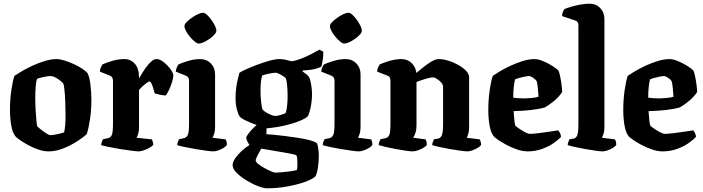

<svg xmlns="http://www.w3.org/2000/svg" viewBox="-20 -820 3809 1040"><path d="M243 0Q217 0 187.5 -10Q158 -20 131 -35Q104 -50 85 -63.5Q66 -77 61 -85Q47 -104 40.5 -143Q34 -182 34 -226Q34 -282 41.5 -332.5Q49 -383 58 -409Q71 -418 97 -433.5Q123 -449 155.5 -464Q188 -479 222.5 -489.5Q257 -500 286 -500Q304 -500 328.5 -492.5Q353 -485 378.5 -473.5Q404 -462 424.5 -448.5Q445 -435 454 -424Q465 -403 470 -361Q475 -319 475 -280Q475 -225 467.5 -174.5Q460 -124 450 -94Q435 -79 401 -56.5Q367 -34 325 -17Q283 0 243 0ZM254 -88Q262 -88 276.5 -90.5Q291 -93 305 -96.5Q319 -100 327 -103Q331 -115 333 -141.5Q335 -168 335 -199Q335 -233 333.5 -270Q332 -307 329 -334.5Q326 -362 323 -367Q320 -372 308 -382Q296 -392 281 -400Q266 -408 253 -408Q241 -408 216.5 -403Q192 -398 181 -393Q176 -382 173.5 -353Q171 -324 171 -291Q171 -257 173 -222.5Q175 -188 177.5 -164Q180 -140 182 -135Q185 -132 199 -120.5Q213 -109 229 -98.5Q245 -88 254 -88Z M732 0Q722 0 693.5 -3.5Q665 -7 631.5 -12.5Q598 -18 569 -24Q540 -30 528 -34Q528 -42 531.5 -51Q535 -60 538 -66L563 -71Q579 -74 585.5 -88.5Q592 -103 592 -151V-383Q592 -403 576 -410L521 -432Q522 -446 527 -456.5Q532 -467 535 -471Q551 -479 585.5 -489.5Q620 -500 653 -500Q688 -500 710.5 -474.5Q733 -449 733 -401V-395Q739 -405 749 -422Q759 -439 772.5 -457Q786 -475 800 -487.5Q814 -500 828 -500Q843 -500 858.5 -489.5Q874 -479 888 -464Q902 -449 910.5 -434.5Q919 -420 919 -412Q919 -398 912 -375.5Q905 -353 895 -332Q885 -311 878 -303Q864 -303 846.5 -307Q829 -311 818 -314Q815 -325 810.5 -340.5Q806 -356 800.5 -367.5Q795 -379 790 -379Q785 -379 772.5 -369.5Q760 -360 748.5 -349Q737 -338 733 -333V-131Q733 -110 728.5 -95Q724 -80 719 -74L803 -65Q805 -61 807.5 -52.5Q810 -44 810 -35Q803 -27 788.5 -19Q774 -11 758 -5.5Q742 0 732 0Z M1135 0Q1125 0 1098.5 -3.5Q1072 -7 1039.5 -12.5Q1007 -18 979 -24Q951 -30 940 -34Q940 -42 943.5 -51Q947 -60 950 -66L974 -71Q990 -74 997 -88.5Q1004 -103 1004 -151V-383Q1004 -403 987 -410L932 -432Q934 -446 938.5 -456.5Q943 -467 947 -471Q963 -479 997.5 -489.5Q1032 -500 1064 -500Q1099 -500 1122 -476.5Q1145 -453 1145 -417V-131Q1145 -110 1140 -95Q1135 -80 1131 -74L1202 -65Q1205 -61 1207 -52.5Q1209 -44 1209 -35Q1204 -27 1191 -19Q1178 -11 1162.5 -5.5Q1147 0 1135 0ZM1056 -584Q1048 -584 1035 -594.5Q1022 -605 1009 -620.5Q996 -636 987.5 -652Q979 -668 979 -679Q979 -688 990.5 -700Q1002 -712 1019 -724Q1036 -736 1052.5 -743.5Q1069 -751 1079 -751Q1089 -751 1101 -740Q1113 -729 1124.5 -713Q1136 -697 1144 -681Q1152 -665 1152 -654Q1152 -642 1134.5 -625.5Q1117 -609 1094 -596.5Q1071 -584 1056 -584Z M1426 200Q1409 200 1378.5 188.5Q1348 177 1316.5 158Q1285 139 1262.5 117Q1240 95 1240 75Q1240 57 1255 36Q1270 15 1291 -4Q1312 -23 1331 -34Q1326 -42 1320 -54Q1314 -66 1314 -74Q1314 -80 1323 -92.5Q1332 -105 1345 -119Q1358 -133 1370 -143Q1341 -153 1313.5 -166Q1286 -179 1279 -188Q1271 -198 1263.5 -225.5Q1256 -253 1256 -285Q1256 -330 1263 -366.5Q1270 -403 1277 -426Q1287 -433 1313.5 -445Q1340 -457 1373.5 -469.5Q1407 -482 1439.5 -491Q1472 -500 1495 -500Q1510 -500 1528 -496Q1546 -492 1559 -488Q1582 -491 1611.5 -502.5Q1641 -514 1668 -528Q1695 -542 1710 -551L1731 -540Q1732 -521 1728.5 -497.5Q1725 -474 1721 -459Q1699 -448 1672 -443.5Q1645 -439 1619 -438V-433Q1626 -428 1637.5 -419.5Q1649 -411 1656 -399Q1662 -383 1666 -358.5Q1670 -334 1670 -311Q1670 -276 1663.5 -242.5Q1657 -209 1648 -191Q1637 -179 1603 -165Q1569 -151 1522 -140Q1475 -129 1424 -125L1423 -93Q1432 -93 1459 -90.5Q1486 -88 1522 -83.5Q1558 -79 1594 -73.5Q1630 -68 1658 -60.5Q1686 -53 1697 -44Q1702 -31 1704.5 -12.5Q1707 6 1707 21Q1707 53 1702.5 85Q1698 117 1689 135Q1672 151 1631.5 165.5Q1591 180 1536.5 190Q1482 200 1426 200ZM1470 -192Q1484 -192 1501 -197.5Q1518 -203 1527 -207Q1532 -220 1535 -245.5Q1538 -271 1538 -299Q1538 -330 1535 -359Q1532 -388 1528 -396Q1525 -400 1514.5 -407Q1504 -414 1492 -420Q1480 -426 1474 -426Q1462 -426 1439.5 -421.5Q1417 -417 1401 -412Q1396 -400 1393.5 -377.5Q1391 -355 1391 -330Q1391 -295 1395 -263Q1399 -231 1403 -226Q1407 -220 1420 -212Q1433 -204 1447.5 -198Q1462 -192 1470 -192ZM1471 115Q1485 115 1507 113Q1529 111 1551.5 108Q1574 105 1588 101Q1590 96 1590.5 84Q1591 72 1591 64Q1591 52 1590 40.5Q1589 29 1586 22Q1584 19 1566 15Q1548 11 1521.5 6.5Q1495 2 1468.5 -2.5Q1442 -7 1421.5 -10.5Q1401 -14 1395 -15Q1386 1 1375.5 21Q1365 41 1365 49Q1365 57 1378.5 68Q1392 79 1411 89.5Q1430 100 1447 107.5Q1464 115 1471 115Z M1923 0Q1913 0 1886.5 -3.5Q1860 -7 1827.5 -12.5Q1795 -18 1767 -24Q1739 -30 1728 -34Q1728 -42 1731.5 -51Q1735 -60 1738 -66L1762 -71Q1778 -74 1785 -88.5Q1792 -103 1792 -151V-383Q1792 -403 1775 -410L1720 -432Q1722 -446 1726.5 -456.5Q1731 -467 1735 -471Q1751 -479 1785.5 -489.5Q1820 -500 1852 -500Q1887 -500 1910 -476.5Q1933 -453 1933 -417V-131Q1933 -110 1928 -95Q1923 -80 1919 -74L1990 -65Q1993 -61 1995 -52.5Q1997 -44 1997 -35Q1992 -27 1979 -19Q1966 -11 1950.5 -5.5Q1935 0 1923 0ZM1844 -584Q1836 -584 1823 -594.5Q1810 -605 1797 -620.5Q1784 -636 1775.5 -652Q1767 -668 1767 -679Q1767 -688 1778.5 -700Q1790 -712 1807 -724Q1824 -736 1840.5 -743.5Q1857 -751 1867 -751Q1877 -751 1889 -740Q1901 -729 1912.5 -713Q1924 -697 1932 -681Q1940 -665 1940 -654Q1940 -642 1922.5 -625.5Q1905 -609 1882 -596.5Q1859 -584 1844 -584Z M2215 0Q2205 0 2180 -3.5Q2155 -7 2125 -12.5Q2095 -18 2069 -24Q2043 -30 2031 -34Q2031 -42 2034.5 -51Q2038 -60 2041 -66L2066 -71Q2082 -74 2088.5 -88.5Q2095 -103 2095 -151V-383Q2095 -392 2091.5 -399.5Q2088 -407 2079 -410L2023 -432Q2024 -446 2029 -456.5Q2034 -467 2037 -471Q2053 -479 2087.5 -489.5Q2122 -500 2155 -500Q2187 -500 2209.5 -478.5Q2232 -457 2235 -425Q2253 -440 2275 -457.5Q2297 -475 2318.5 -487.5Q2340 -500 2356 -500Q2379 -500 2407.5 -491.5Q2436 -483 2462 -468.5Q2488 -454 2504.5 -436.5Q2521 -419 2521 -401V-131Q2521 -110 2516.5 -95Q2512 -80 2508 -74L2579 -65Q2581 -61 2583.5 -52.5Q2586 -44 2586 -35Q2581 -27 2567.5 -19Q2554 -11 2538.5 -5.5Q2523 0 2512 0Q2502 0 2475.5 -3.5Q2449 -7 2417.5 -12.5Q2386 -18 2359 -24Q2332 -30 2321 -34Q2321 -42 2324.5 -51Q2328 -60 2331 -66L2352 -69Q2367 -72 2373.5 -87.5Q2380 -103 2380 -151V-350Q2380 -362 2369.5 -373.5Q2359 -385 2346 -393Q2333 -401 2327 -401Q2317 -401 2299 -396.5Q2281 -392 2263.5 -386Q2246 -380 2236 -376V-138Q2236 -117 2230 -99.5Q2224 -82 2218 -74L2285 -65Q2288 -61 2290 -52.5Q2292 -44 2292 -35Q2287 -27 2273 -19Q2259 -11 2243 -5.5Q2227 0 2215 0Z M2838 0Q2812 0 2782 -10Q2752 -20 2724 -35Q2696 -50 2676.5 -63.5Q2657 -77 2652 -85Q2638 -104 2631.5 -142Q2625 -180 2625 -224Q2625 -280 2632.5 -331.5Q2640 -383 2649 -409Q2662 -418 2687.5 -433.5Q2713 -449 2745.5 -464Q2778 -479 2812 -489.5Q2846 -500 2876 -500Q2895 -500 2921.5 -489Q2948 -478 2972 -463Q2996 -448 3006 -436Q3010 -426 3014.5 -404.5Q3019 -383 3022 -359.5Q3025 -336 3025 -321Q3006 -293 2978 -270.5Q2950 -248 2931 -238Q2900 -229 2854.5 -224Q2809 -219 2762 -218Q2764 -187 2766.5 -165Q2769 -143 2772 -139Q2774 -136 2789.5 -125Q2805 -114 2822.5 -104.5Q2840 -95 2850 -95Q2866 -95 2895.5 -98.5Q2925 -102 2954.5 -106.5Q2984 -111 3004 -114Q3008 -109 3013 -100Q3018 -91 3019 -79Q3007 -65 2980.5 -46Q2954 -27 2917 -13.5Q2880 0 2838 0ZM2818 -287Q2836 -287 2861.5 -289.5Q2887 -292 2897 -296Q2896 -314 2893.5 -341Q2891 -368 2887 -380Q2882 -389 2868 -398.5Q2854 -408 2846 -408Q2838 -408 2823 -405Q2808 -402 2793 -398Q2778 -394 2770 -390Q2765 -372 2762.5 -344.5Q2760 -317 2760 -291Q2771 -289 2787 -288Q2803 -287 2818 -287Z M3244 0Q3234 0 3208 -3.5Q3182 -7 3151 -12.5Q3120 -18 3093 -24Q3066 -30 3055 -34Q3055 -42 3058.5 -51Q3062 -60 3065 -66L3086 -69Q3101 -72 3107 -87.5Q3113 -103 3113 -151V-683Q3113 -704 3096 -709L3024 -733Q3025 -746 3029.5 -756.5Q3034 -767 3038 -771Q3048 -776 3072 -783Q3096 -790 3123.5 -795Q3151 -800 3173 -800Q3208 -800 3231 -776.5Q3254 -753 3254 -717V-131Q3254 -110 3249 -95Q3244 -80 3240 -74L3311 -65Q3314 -61 3316 -52.5Q3318 -44 3318 -35Q3313 -27 3300 -19Q3287 -11 3271.5 -5.5Q3256 0 3244 0Z M3569 0Q3543 0 3513 -10Q3483 -20 3455 -35Q3427 -50 3407.5 -63.5Q3388 -77 3383 -85Q3369 -104 3362.5 -142Q3356 -180 3356 -224Q3356 -280 3363.5 -331.5Q3371 -383 3380 -409Q3393 -418 3418.5 -433.5Q3444 -449 3476.5 -464Q3509 -479 3543 -489.5Q3577 -500 3607 -500Q3626 -500 3652.5 -489Q3679 -478 3703 -463Q3727 -448 3737 -436Q3741 -426 3745.5 -404.5Q3750 -383 3753 -359.5Q3756 -336 3756 -321Q3737 -293 3709 -270.5Q3681 -248 3662 -238Q3631 -229 3585.5 -224Q3540 -219 3493 -218Q3495 -187 3497.5 -165Q3500 -143 3503 -139Q3505 -136 3520.5 -125Q3536 -114 3553.5 -104.5Q3571 -95 3581 -95Q3597 -95 3626.5 -98.5Q3656 -102 3685.5 -106.5Q3715 -111 3735 -114Q3739 -109 3744 -100Q3749 -91 3750 -79Q3738 -65 3711.5 -46Q3685 -27 3648 -13.5Q3611 0 3569 0ZM3549 -287Q3567 -287 3592.5 -289.5Q3618 -292 3628 -296Q3627 -314 3624.5 -341Q3622 -368 3618 -380Q3613 -389 3599 -398.5Q3585 -408 3577 -408Q3569 -408 3554 -405Q3539 -402 3524 -398Q3509 -394 3501 -390Q3496 -372 3493.5 -344.5Q3491 -317 3491 -291Q3502 -289 3518 -288Q3534 -287 3549 -287Z"/></svg>

Font: Texturina 72pt ExtraBold
Style: Regular
Weight: 800
Designer: Guillermo Torres Carreño
Foundry: Omnibus-Type
Version: Version 1.002; ttfautohint (v1.8.3)